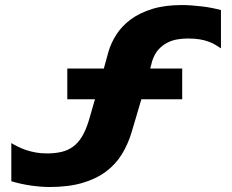

<svg xmlns="http://www.w3.org/2000/svg" viewBox="-20 -708 922 762"><path d="M392.1 -436 410.2 -502Q420.9 -538.6 442.6 -572Q464.4 -605.5 499.5 -631.3Q534.7 -657.2 584.7 -672.6Q634.8 -688 702.1 -688Q719.7 -688 740 -686.5Q760.3 -685.1 781 -682.6Q801.8 -680.2 821.3 -676.3Q840.8 -672.4 856.9 -668V-516.1Q846.2 -523.4 834.5 -530.3Q822.8 -537.1 807.9 -542.7Q793 -548.3 772.9 -551.8Q752.9 -555.2 725.1 -555.2Q704.1 -555.2 682.9 -551.5Q661.6 -547.9 642.6 -537.8Q623.5 -527.8 608.2 -510.5Q592.8 -493.2 584 -465.8L576.2 -436H703.1V-314H541L502 -182.1Q487.8 -135.3 463.6 -95.7Q439.5 -56.2 400.6 -27.1Q361.8 2 306.6 18.1Q251.5 34.2 175.8 34.2Q160.2 34.2 141.1 32.7Q122.1 31.2 102.1 28.3Q82 25.4 62 21Q42 16.6 24.9 11.2V-140.1Q37.1 -132.8 52 -125.5Q66.9 -118.2 84.2 -112.3Q101.6 -106.4 122.1 -102.8Q142.6 -99.1 166 -99.1Q198.7 -99.1 224.4 -105.2Q250 -111.3 270 -126Q290 -140.6 305.2 -165.5Q320.3 -190.4 332 -228L356.9 -314H247.1V-436Z"/></svg>

Font: REH Gaming
Style: Gaming
Weight: 700
Designer: Astigmatic (AOETI)
Foundry: Astigmatic (AOETI)
Version: Version 1.001 2011